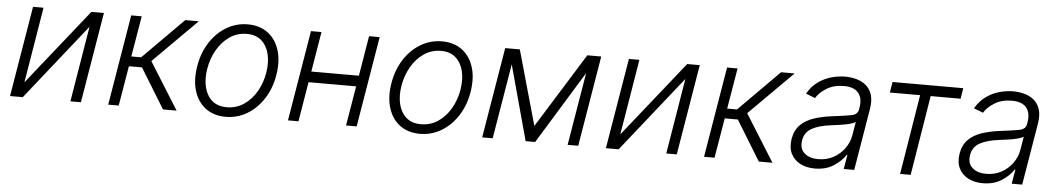

<svg xmlns="http://www.w3.org/2000/svg" viewBox="-34 -847 6333 1152"><g transform="rotate(5 3132.0 -270.5)"><path d="M116.8 -89.8 480.1 -545.5H555.8L464.8 0H401.6L476.9 -455.6L114.7 0H38L128.9 -545.5H192.1Z M629.3 0 720.2 -545.5H783.4L742.2 -300.1H801.5L1045.5 -545.5H1127.1L864.3 -283L1041.2 0H959.2L811.8 -240.4H733L692.5 0Z M1337.4 11.4Q1265.6 11.4 1216.8 -25Q1168 -61.4 1147.5 -126.1Q1127.1 -190.7 1141 -275.2Q1154.5 -357.6 1194.8 -420.1Q1235.1 -482.6 1294 -517.8Q1353 -552.9 1422.2 -552.9Q1494.3 -552.9 1543.1 -516.3Q1592 -479.8 1612.4 -415.1Q1632.8 -350.5 1619 -265.6Q1605.5 -183.9 1565.2 -121.4Q1524.9 -58.9 1465.9 -23.8Q1407 11.4 1337.4 11.4ZM1338.4 -46.5Q1396.3 -46.5 1442.1 -77.6Q1487.9 -108.7 1517.8 -160.7Q1547.6 -212.7 1557.5 -275.2Q1567.5 -335.2 1555.6 -385.1Q1543.7 -435 1510.3 -465.2Q1476.9 -495.4 1421.5 -495.4Q1364 -495.4 1318.2 -464Q1272.4 -432.5 1242.5 -380.3Q1212.7 -328.1 1202.4 -265.6Q1192.5 -206 1204.2 -156.1Q1215.9 -106.2 1249.5 -76.3Q1283 -46.5 1338.4 -46.5Z M1866.1 -545.5 1826 -304H2112.6L2152.7 -545.5H2216.6L2125.7 0H2061.8L2101.6 -239H1815L1775.2 0H1712L1802.9 -545.5Z M2507.1 11.4Q2435.4 11.4 2386.5 -25Q2337.7 -61.4 2317.3 -126.1Q2296.9 -190.7 2310.7 -275.2Q2324.2 -357.6 2364.5 -420.1Q2404.8 -482.6 2463.8 -517.8Q2522.7 -552.9 2592 -552.9Q2664.1 -552.9 2712.9 -516.3Q2761.7 -479.8 2782.1 -415.1Q2802.6 -350.5 2788.7 -265.6Q2775.2 -183.9 2734.9 -121.4Q2694.6 -58.9 2635.7 -23.8Q2576.7 11.4 2507.1 11.4ZM2508.2 -46.5Q2566.1 -46.5 2611.9 -77.6Q2657.7 -108.7 2687.5 -160.7Q2717.3 -212.7 2727.3 -275.2Q2737.2 -335.2 2725.3 -385.1Q2713.4 -435 2680 -465.2Q2646.7 -495.4 2591.3 -495.4Q2533.7 -495.4 2487.9 -464Q2442.1 -432.5 2412.3 -380.3Q2382.5 -328.1 2372.2 -265.6Q2362.2 -206 2373.9 -156.1Q2385.7 -106.2 2419.2 -76.3Q2452.8 -46.5 2508.2 -46.5Z M3187.5 -95.5 3467.3 -545.5H3551.1L3460.2 0H3396.3L3469.5 -438.2L3200.6 0H3143.5L3020.2 -451.7L2945 0H2881.7L2972.7 -545.5H3060.7Z M3705.6 -89.8 4068.9 -545.5H4144.5L4053.6 0H3990.4L4065.7 -455.6L3703.5 0H3626.8L3717.7 -545.5H3780.9Z M4218 0 4308.9 -545.5H4372.2L4331 -300.1H4390.3L4634.2 -545.5H4715.9L4453.1 -283L4630 0H4547.9L4400.6 -240.4H4321.7L4281.2 0Z M4884.9 12.4Q4835.6 12.4 4797.9 -6.9Q4760.3 -26.3 4742 -63Q4723.7 -99.8 4731.9 -152.3Q4741.1 -206.3 4773.3 -238.1Q4805.4 -269.9 4855.5 -286.2Q4905.5 -302.6 4968.4 -310Q5038 -318.5 5076.2 -325.6Q5114.3 -332.7 5119.7 -363.3L5121.8 -376.1Q5131 -431.8 5104.8 -464Q5078.5 -496.1 5016.7 -496.1Q4957.7 -496.1 4914.6 -470Q4871.4 -443.9 4850.5 -409.1L4794.4 -430.8Q4820 -475.5 4857.2 -502.3Q4894.5 -529.1 4937.1 -541Q4979.8 -552.9 5021.3 -552.9Q5052.6 -552.9 5085 -544.7Q5117.5 -536.6 5143.3 -516.5Q5169 -496.4 5181.3 -460.9Q5193.5 -425.4 5184.3 -370.4L5122.5 0H5059.3L5073.9 -86.3H5070Q5047.2 -50.1 5000.2 -18.8Q4953.1 12.4 4884.9 12.4ZM4900.9 -45.5Q4951.3 -45.5 4992.4 -67.6Q5033.4 -89.8 5060 -127.1Q5086.6 -164.4 5093.8 -209.2L5106.9 -288Q5096.2 -279.1 5069.6 -272.5Q5043 -266 5012.6 -261.7Q4982.2 -257.5 4959.9 -254.6Q4889.2 -246.1 4846.4 -222.7Q4803.6 -199.2 4795.5 -149.5Q4787.3 -100.1 4817.3 -72.8Q4847.3 -45.5 4900.9 -45.5Z M5295.1 -481.2 5305.4 -545.5H5731.5L5721.2 -481.2H5540.8L5462.4 0H5398.8L5477.3 -481.2Z M5896.7 12.4Q5847.3 12.4 5809.7 -6.9Q5772 -26.3 5753.7 -63Q5735.4 -99.8 5743.6 -152.3Q5752.8 -206.3 5785 -238.1Q5817.1 -269.9 5867.2 -286.2Q5917.3 -302.6 5980.1 -310Q6049.7 -318.5 6087.9 -325.6Q6126.1 -332.7 6131.4 -363.3L6133.5 -376.1Q6142.8 -431.8 6116.5 -464Q6090.2 -496.1 6028.4 -496.1Q5969.5 -496.1 5926.3 -470Q5883.2 -443.9 5862.2 -409.1L5806.1 -430.8Q5831.7 -475.5 5869 -502.3Q5906.2 -529.1 5948.9 -541Q5991.5 -552.9 6033 -552.9Q6064.3 -552.9 6096.8 -544.7Q6129.3 -536.6 6155 -516.5Q6180.8 -496.4 6193 -460.9Q6205.3 -425.4 6196 -370.4L6134.2 0H6071L6085.6 -86.3H6081.7Q6058.9 -50.1 6011.9 -18.8Q5964.8 12.4 5896.7 12.4ZM5912.6 -45.5Q5963.1 -45.5 6004.1 -67.6Q6045.1 -89.8 6071.7 -127.1Q6098.4 -164.4 6105.5 -209.2L6118.6 -288Q6108 -279.1 6081.3 -272.5Q6054.7 -266 6024.3 -261.7Q5994 -257.5 5971.6 -254.6Q5900.9 -246.1 5858.1 -222.7Q5815.3 -199.2 5807.2 -149.5Q5799 -100.1 5829 -72.8Q5859 -45.5 5912.6 -45.5Z"/></g></svg>

Font: Inter UI Light
Style: Italic
Weight: 300
Italic angle: 9.39999°
Designer: Rasmus Andersson
Foundry: rsms
Version: 3.2;8d6f07862